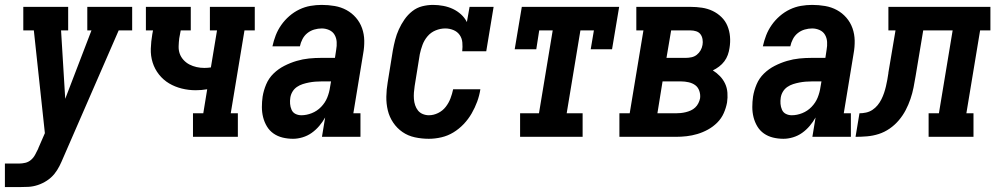

<svg xmlns="http://www.w3.org/2000/svg" viewBox="-45 -558 4065 783"><path d="M-25 205V109H32Q45 109 58 106Q71 103 81.5 94Q92 85 98.5 72.5Q105 60 111 48V47Q111 47 111 47Q111 47 111 47L138 -15L93 -434H50V-530H233V-434H204L221 -155L328 -434H311V-530H494V-434H439L213 85Q206 102 197.5 119Q189 136 177 151Q164 167 146.5 178.5Q129 190 109.5 196.5Q90 203 70.5 204Q51 205 32 205Z M742 0V-96H784L800 -194Q788 -192 776.5 -191Q765 -190 753 -190Q724 -190 696 -197Q668 -204 644.5 -218Q621 -232 603.5 -254Q586 -276 577.5 -303Q569 -330 570 -359.5Q571 -389 576 -418L579 -434H550V-530H733V-434H692L686 -402Q684 -386 683.5 -369.5Q683 -353 688 -339Q693 -325 703.5 -313.5Q714 -302 727.5 -295Q741 -288 756.5 -284.5Q772 -281 788 -281Q794 -281 801 -281.5Q808 -282 815 -283L840 -434H811V-530H994V-434H952L896 -96H925V0Z M1150 8Q1128 8 1107.5 3Q1087 -2 1070.5 -13.5Q1054 -25 1043.5 -42.5Q1033 -60 1028 -80Q1023 -100 1023 -121.5Q1023 -143 1026 -164Q1030 -189 1040.5 -214Q1051 -239 1070.5 -258Q1090 -277 1114.5 -289.5Q1139 -302 1164.5 -309.5Q1190 -317 1215 -319.5Q1240 -322 1266 -322H1321L1326 -355Q1329 -371 1328 -387Q1327 -403 1319.5 -416Q1312 -429 1297.5 -435.5Q1283 -442 1267 -442Q1252 -442 1236.5 -437.5Q1221 -433 1208.5 -423Q1196 -413 1188.5 -398.5Q1181 -384 1178 -369H1066Q1071 -392 1079.5 -414Q1088 -436 1102 -456Q1116 -476 1135 -492.5Q1154 -509 1176 -519.5Q1198 -530 1221 -534Q1244 -538 1267 -538Q1294 -538 1320 -533.5Q1346 -529 1368 -517Q1390 -505 1406.5 -486Q1423 -467 1431.5 -443Q1440 -419 1440.5 -392.5Q1441 -366 1436 -339L1396 -96H1425V0H1268L1281 -79Q1271 -61 1257 -44.5Q1243 -28 1226 -16Q1209 -4 1189 2Q1169 8 1150 8ZM1184 -88Q1205 -88 1226.5 -96.5Q1248 -105 1264.5 -122Q1281 -139 1289.5 -160Q1298 -181 1301 -203L1305 -226H1266Q1253 -226 1240.5 -225Q1228 -224 1215 -221.5Q1202 -219 1189.5 -215Q1177 -211 1166 -203.5Q1155 -196 1148 -184.5Q1141 -173 1139 -160Q1137 -147 1138 -134.5Q1139 -122 1144 -110.5Q1149 -99 1160 -93.5Q1171 -88 1184 -88Z M1704 8Q1675 8 1647 2Q1619 -4 1596.5 -19.5Q1574 -35 1558.5 -58Q1543 -81 1536.5 -108Q1530 -135 1530.5 -164Q1531 -193 1536 -222L1557 -352Q1561 -374 1566.5 -395.5Q1572 -417 1581.5 -438Q1591 -459 1604.5 -478.5Q1618 -498 1636.5 -512.5Q1655 -527 1677 -532.5Q1699 -538 1721 -538Q1742 -538 1763 -534Q1784 -530 1802 -521.5Q1820 -513 1835 -499.5Q1850 -486 1859 -468L1870 -530H1968L1938 -349H1840Q1842 -367 1840.5 -384.5Q1839 -402 1829.5 -415.5Q1820 -429 1804 -435.5Q1788 -442 1771 -442Q1751 -442 1731.5 -434Q1712 -426 1698.5 -410Q1685 -394 1678 -375Q1671 -356 1667 -337L1646 -207Q1644 -194 1643 -180.5Q1642 -167 1643 -154Q1644 -141 1648 -129Q1652 -117 1659.5 -107.5Q1667 -98 1679 -93Q1691 -88 1704 -88Q1723 -88 1741.5 -97Q1760 -106 1772.5 -122Q1785 -138 1792 -156.5Q1799 -175 1803 -194H1914Q1910 -168 1901 -143.5Q1892 -119 1878.5 -95.5Q1865 -72 1846 -52Q1827 -32 1804 -18Q1781 -4 1755 2Q1729 8 1704 8Z M2076 0V-96H2153L2209 -434H2154L2142 -357H2054L2083 -530H2480L2451 -357H2364L2377 -434H2322L2266 -96H2331V0Z M2481 0V-96H2523L2579 -434H2550V-530H2771Q2795 -530 2818 -526.5Q2841 -523 2861 -513.5Q2881 -504 2897 -488.5Q2913 -473 2921.5 -452.5Q2930 -432 2932 -409Q2934 -386 2930 -362Q2928 -348 2923 -334Q2918 -320 2909 -308Q2900 -296 2887.5 -286.5Q2875 -277 2862 -271Q2878 -261 2891 -247.5Q2904 -234 2912 -217Q2920 -200 2921.5 -180Q2923 -160 2920 -140Q2916 -118 2906.5 -96.5Q2897 -75 2880 -58Q2863 -41 2842 -29.5Q2821 -18 2799 -11.5Q2777 -5 2755 -2.5Q2733 0 2711 0ZM2673 -322H2752Q2763 -322 2775 -324.5Q2787 -327 2796.5 -334.5Q2806 -342 2812 -352.5Q2818 -363 2820 -375Q2822 -386 2820 -398Q2818 -410 2811.5 -418.5Q2805 -427 2794 -430.5Q2783 -434 2771 -434H2692ZM2636 -96H2711Q2721 -96 2731 -97Q2741 -98 2751.5 -100.5Q2762 -103 2772 -107.5Q2782 -112 2790 -119.5Q2798 -127 2803 -137Q2808 -147 2810 -157Q2812 -172 2807 -187Q2802 -202 2790.5 -210.5Q2779 -219 2763.5 -222.5Q2748 -226 2733 -226H2657Z M3150 8Q3128 8 3107.5 3Q3087 -2 3070.5 -13.5Q3054 -25 3043.5 -42.5Q3033 -60 3028 -80Q3023 -100 3023 -121.5Q3023 -143 3026 -164Q3030 -189 3040.5 -214Q3051 -239 3070.5 -258Q3090 -277 3114.5 -289.5Q3139 -302 3164.5 -309.5Q3190 -317 3215 -319.5Q3240 -322 3266 -322H3321L3326 -355Q3329 -371 3328 -387Q3327 -403 3319.5 -416Q3312 -429 3297.5 -435.5Q3283 -442 3267 -442Q3252 -442 3236.5 -437.5Q3221 -433 3208.5 -423Q3196 -413 3188.5 -398.5Q3181 -384 3178 -369H3066Q3071 -392 3079.5 -414Q3088 -436 3102 -456Q3116 -476 3135 -492.5Q3154 -509 3176 -519.5Q3198 -530 3221 -534Q3244 -538 3267 -538Q3294 -538 3320 -533.5Q3346 -529 3368 -517Q3390 -505 3406.5 -486Q3423 -467 3431.5 -443Q3440 -419 3440.5 -392.5Q3441 -366 3436 -339L3396 -96H3425V0H3268L3281 -79Q3271 -61 3257 -44.5Q3243 -28 3226 -16Q3209 -4 3189 2Q3169 8 3150 8ZM3184 -88Q3205 -88 3226.5 -96.5Q3248 -105 3264.5 -122Q3281 -139 3289.5 -160Q3298 -181 3301 -203L3305 -226H3266Q3253 -226 3240.5 -225Q3228 -224 3215 -221.5Q3202 -219 3189.5 -215Q3177 -211 3166 -203.5Q3155 -196 3148 -184.5Q3141 -173 3139 -160Q3137 -147 3138 -134.5Q3139 -122 3144 -110.5Q3149 -99 3160 -93.5Q3171 -88 3184 -88Z M3444 0 3460 -96Q3473 -96 3487 -99Q3501 -102 3513 -110Q3525 -118 3534 -129Q3543 -140 3549.5 -153Q3556 -166 3560.5 -179.5Q3565 -193 3568 -206Q3571 -219 3573.5 -232.5Q3576 -246 3578 -260V-261Q3578 -261 3578 -261Q3578 -261 3578 -262L3607 -434H3578V-530H3994V-434H3952L3896 -96H3925V0H3742V-96H3784L3840 -434H3720L3689 -248Q3685 -224 3680.5 -201Q3676 -178 3668 -154.5Q3660 -131 3648.5 -109Q3637 -87 3620.5 -67.5Q3604 -48 3583 -33.5Q3562 -19 3538.5 -11.5Q3515 -4 3491 -2Q3467 0 3444 0Z"/></svg>

Font: Iosevka Slab Oblique
Style: Bold
Weight: 700
Italic angle: -9°
Monospace: yes
Designer: Belleve Invis
Foundry: Belleve Invis
Version: Version 11.1.1; ttfautohint (v1.8.3)